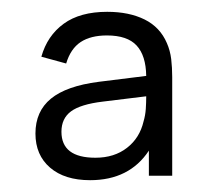

<svg xmlns="http://www.w3.org/2000/svg" viewBox="-20 -575 352 325"><path d="M262.5 -502Q268 -489.5 269.8 -475Q271.5 -460.5 271.5 -444.5V-277.5H232V-320Q199 -270 132.5 -270Q89.5 -270 64.8 -291.2Q40 -312.5 40 -349Q40 -386.5 66.2 -408Q92.5 -429.5 147 -436.5L227.5 -446.5Q227 -481 211.2 -498Q195.5 -515 161 -515Q133.5 -515 116.5 -503.8Q99.5 -492.5 92 -467.5L50 -479Q60 -514.5 87.8 -534.8Q115.5 -555 161.5 -555Q198.5 -555 224.8 -542Q251 -529 262.5 -502ZM154 -403Q116.5 -398.5 100.2 -386.5Q84 -374.5 84 -352Q84 -308 141.5 -308Q173.5 -308 195 -324.8Q216.5 -341.5 223 -369.5Q226 -379.5 226.8 -390.8Q227.5 -402 227.5 -411V-412Z"/></svg>

Font: Vela Sans ExtLt
Style: Regular
Weight: 200
Designer: Principal design: Mikhail Sharanda - project Manrope.
Design modification: Ravid Balaliev
Foundry: Mikhail Sharanda
Version: Version 1.001